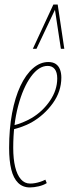

<svg xmlns="http://www.w3.org/2000/svg" viewBox="-20 -812 302 842"><path d="M39 -262Q59 -267 79 -275Q99 -283 118 -294Q167 -323 199 -370Q231 -417 231 -468Q231 -495 220 -509Q209 -523 189 -523Q150 -523 115.5 -475.5Q81 -428 59.5 -347Q38 -266 38 -164Q38 -115 46.5 -80Q55 -45 71.5 -26Q88 -7 112 -7Q123 -7 134 -9Q145 -11 156 -14.5Q167 -18 179 -24L185 -9Q171 0 150 5Q129 10 111 10Q80 10 59.5 -10Q39 -30 29.5 -68.5Q20 -107 20 -163Q20 -247 33 -316Q46 -385 69.5 -435Q93 -485 124.5 -512.5Q156 -540 192 -540Q212 -540 224.5 -531.5Q237 -523 243 -507.5Q249 -492 249 -472Q249 -411 211.5 -359Q174 -307 118 -275Q98 -264 77 -256.5Q56 -249 36 -244ZM124 -598 214 -792H233L262 -598H247L221 -769L140 -598Z"/></svg>

Font: Georama
Style: Italic
Weight: 400
Width: 2
Italic angle: -9°
Designer: Jean-Baptiste Levee
Foundry: Production Type
Version: Version 1.000